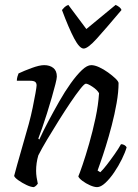

<svg xmlns="http://www.w3.org/2000/svg" viewBox="-20 -767 564 787"><path d="M119 0Q107 0 89 -8.5Q71 -17 55.5 -28Q40 -39 38 -46Q41 -59 50 -90.5Q59 -122 71.5 -166Q84 -210 98 -259Q107 -292 114 -326Q121 -360 125.5 -385.5Q130 -411 130 -417Q130 -427 124 -431.5Q118 -436 103 -436H49Q49 -444 51.5 -453Q54 -462 56 -466Q79 -477 110.5 -488.5Q142 -500 161 -500Q184 -500 198.5 -488.5Q213 -477 213 -453Q213 -445 207 -421.5Q201 -398 192 -366.5Q183 -335 172.5 -302Q162 -269 152.5 -241.5Q143 -214 137 -199L141 -195Q157 -230 178.5 -270.5Q200 -311 223 -351.5Q246 -392 270 -425.5Q294 -459 315.5 -479.5Q337 -500 354 -500Q368 -500 386.5 -491.5Q405 -483 423 -470Q441 -457 453 -445.5Q465 -434 466 -427Q466 -390 458 -344.5Q450 -299 438 -253Q426 -207 413.5 -167Q401 -127 391.5 -100.5Q382 -74 380 -68L391 -61Q401 -70 417 -90.5Q433 -111 449.5 -134.5Q466 -158 476 -176Q484 -176 490.5 -172Q497 -168 499 -163Q493 -142 479.5 -114.5Q466 -87 448 -60.5Q430 -34 411.5 -17Q393 0 378 0Q366 0 349 -7.5Q332 -15 318 -25.5Q304 -36 301 -44Q306 -55 318.5 -91.5Q331 -128 345.5 -178.5Q360 -229 371.5 -283Q383 -337 386 -385Q378 -399 359 -411.5Q340 -424 332 -424Q326 -424 309 -402.5Q292 -381 269 -347Q246 -313 221 -273Q196 -233 173.5 -195.5Q151 -158 137 -130Q128 -99 128 -67Q128 -54 130 -40.5Q132 -27 135 -14Q133 -11 129 -7Q125 -3 119 0ZM323 -568Q306 -568 284 -609.5Q262 -651 234 -726Q238 -731 244 -737Q250 -743 260 -747L334 -648L454 -747Q475 -737 478 -726Q414 -650 377 -609Q340 -568 323 -568Z"/></svg>

Font: Texturina 72pt 72pt Regular
Style: Italic
Weight: 400
Italic angle: -11°
Designer: Guillermo Torres Carreño
Foundry: Omnibus-Type
Version: Version 1.002; ttfautohint (v1.8.3)